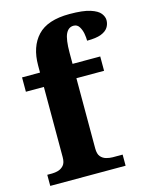

<svg xmlns="http://www.w3.org/2000/svg" viewBox="-116 -844 714 918"><g transform="rotate(-15 241.0 -385.0)"><path d="M17 0V-55H41Q56 -55 71.5 -59.5Q87 -64 98.5 -76.9Q110 -89.8 110 -117.7V-465H21V-536H110V-571Q110 -664 159.5 -717Q209 -770 318 -770Q385 -770 420.5 -758.5Q456 -747 469 -730Q482 -713 482 -696.2Q482 -676.4 471.5 -660.2Q461 -644 436.5 -634.5Q412 -625 367 -625Q367 -641 363.6 -660.3Q360.1 -679.6 350.4 -695.3Q340.7 -711 322.5 -711Q297 -711 284 -684Q271 -657 271 -590V-536H408V-465H271V-117.7Q271 -89.8 282 -76.9Q293 -64 309.5 -59.5Q326 -55 340.7 -55H390V0Z"/></g></svg>

Font: Noto Serif Hentaigana EL
Style: Regular
Weight: 400
Designer: Kazuhiro Yamada
Foundry: nipponia
Version: Version 1.000